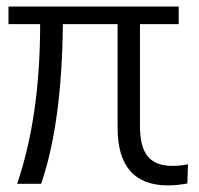

<svg xmlns="http://www.w3.org/2000/svg" viewBox="-20 -561 607 586"><path d="M493.2 4.9Q338.9 4.9 338.9 -170.9V-487.3H171.9Q168.9 -183.6 105.5 0H32.2Q102.5 -205.1 102.5 -487.3H5.9V-541H525.4V-487.3H407.2V-175.8Q407.2 -113.3 430.7 -84Q454.1 -54.7 506.8 -54.7Q529.3 -54.7 553.7 -59.6L551.8 -1Q519.5 4.9 493.2 4.9Z"/></svg>

Font: Min Sans Light
Style: Regular
Weight: 300
Designer: Jinseong-Kim, NotoSansCJK, Nunito
Foundry: Jinseong-Kim
Version: Version 1.400;Glyphs 3.1.2 (3151)